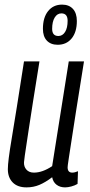

<svg xmlns="http://www.w3.org/2000/svg" viewBox="-20 -802 392 832"><path d="M95 10Q56 10 35 -11.5Q14 -33 14 -69Q14 -86 18 -118Q22 -150 31 -203.5Q40 -257 53 -338.5Q66 -420 84 -536H151Q134 -432 123 -361Q112 -290 105 -244.5Q98 -199 94 -171.5Q90 -144 87.5 -128Q85 -112 84 -99Q83 -80 94.5 -67Q106 -54 127 -54Q164 -54 206 -82L278 -536H344Q323 -407 310 -323Q297 -239 289.5 -190.5Q282 -142 278.5 -119Q275 -96 274 -88Q273 -80 273 -77Q273 -54 293 -54Q304 -54 318 -60L316 -5Q304 2 289 6Q274 10 262 10Q240 10 225 -1.5Q210 -13 206 -34Q177 -12 151 -1Q125 10 95 10ZM230 -608Q200 -608 183 -626Q166 -644 166 -677Q166 -726 188.5 -754Q211 -782 249 -782Q279 -782 296 -763.5Q313 -745 313 -711Q313 -663 290.5 -635.5Q268 -608 230 -608ZM233 -646Q251 -646 262 -663.5Q273 -681 273 -712Q273 -744 246 -744Q228 -744 217 -726Q206 -708 206 -677Q206 -646 233 -646Z"/></svg>

Font: Georama Condensed
Style: Italic
Weight: 400
Width: 3
Italic angle: -9°
Designer: Jean-Baptiste Levee
Foundry: Production Type
Version: Version 1.000